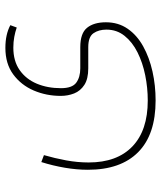

<svg xmlns="http://www.w3.org/2000/svg" viewBox="38 -393 601 717"><g transform="rotate(-90 338.5 -34.5)"><path d="M321.8 246.1Q194.3 246.1 128.7 180.9Q63 115.7 63 -6.8Q63 -48.3 70.6 -92.8Q78.1 -137.2 91.8 -180.7L117.7 -170.9Q106 -130.4 98.1 -87.9Q90.3 -45.4 90.3 -3.9Q90.3 102.1 150.1 159.4Q210 216.8 321.8 216.8Q369.1 216.8 416 207.3Q462.9 197.8 501.5 178.5Q540 159.2 563.2 130.1Q586.4 101.1 586.4 62.5Q586.4 33.7 573 14.2Q559.6 -5.4 521 -5.4H441.9Q402.3 -5.4 379.9 -20Q357.4 -34.7 348.1 -58.1Q338.9 -81.5 338.9 -107.9Q338.9 -162.1 359.1 -209.2Q379.4 -256.3 419.2 -285.6Q459 -314.9 518.1 -314.9Q568.4 -314.9 603 -296.4L594.2 -272.5Q577.6 -278.3 559.1 -281.7Q540.5 -285.2 519 -285.2Q468.8 -285.2 435.1 -261.5Q401.4 -237.8 384.5 -197.5Q367.7 -157.2 367.7 -107.4Q367.7 -65.4 388.2 -50.3Q408.7 -35.2 441.9 -35.2H521Q572.8 -35.2 593.3 -9.8Q613.8 15.6 613.8 60.5Q613.8 106.9 589.6 141.8Q565.4 176.8 523.9 199.7Q482.4 222.7 430.2 234.4Q377.9 246.1 321.8 246.1Z"/></g></svg>

Font: Vazirmatn RD FD Thin
Style: Regular
Weight: 100
Designer: Saber Rastikerdar
Foundry: Saber Rastikerdar
Version: Version 33.003